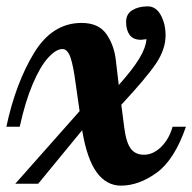

<svg xmlns="http://www.w3.org/2000/svg" viewBox="-20 -577 604 603"><path d="M283.5 -36C303.8 -8 329.3 6 360 6C397.3 6 434.7 -7.5 472 -34.5C509.3 -61.5 540 -109.7 564 -179H522C514.7 -153 502.7 -131.8 486 -115.5C469.3 -99.2 451.3 -91 432 -91C414 -91 400.2 -97.5 390.5 -110.5C380.8 -123.5 374 -146 370 -178L361 -248C413.7 -304.7 450 -347.8 470 -377.5C490 -407.2 500 -436.7 500 -466C500 -490 495 -511.2 485 -529.5C475 -547.8 461.3 -557 444 -557C424.7 -557 408.5 -553 395.5 -545C382.5 -537 376 -524.7 376 -508C376 -491.3 379.7 -477.8 387 -467.5C394.3 -457.2 406.3 -452 423 -452C425 -452 430.7 -452.7 440 -454C438.7 -436 431 -415.5 417 -392.5C403 -369.5 381.7 -342 353 -310L344 -386C340.7 -418 330.8 -445.8 314.5 -469.5C298.2 -493.2 272 -505 236 -505C174.7 -505 124.8 -473.3 86.5 -410C48.2 -346.7 19.3 -269.7 0 -179H42C53.3 -231 66.8 -275.5 82.5 -312.5C98.2 -349.5 114.3 -377.2 131 -395.5C147.7 -413.8 162.7 -423 176 -423C184.7 -423 191.8 -417.3 197.5 -406C203.2 -394.7 208.7 -372.7 214 -340L230 -228L28 0H100L238 -168C248 -108 263.2 -64 283.5 -36Z"/></svg>

Font: DonutKreme
Style: Regular
Weight: 400
Designer: Impallari Type
Foundry: Impallari Type
Version: Version 2.100